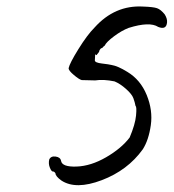

<svg xmlns="http://www.w3.org/2000/svg" viewBox="-20 -574 529 585"><path d="M269 -390Q269 -383 290.5 -380.5Q312 -378 320 -376Q339 -373 368 -355Q408 -331 427 -284.5Q446 -238 439.5 -192.5Q433 -147 415 -119Q369 -55 290 -25Q211 5 167 -24Q149 -37 149 -46Q145 -52 141 -51.5Q137 -51 132 -63Q127 -75 130 -88Q135 -99 149.5 -97Q164 -95 166 -84Q169 -65 213 -66.5Q257 -68 303.5 -95Q350 -122 375 -155Q392 -195 394.5 -222Q397 -249 393 -251Q391 -262 386.5 -274.5Q382 -287 364 -303Q346 -319 329 -326Q295 -333 270 -329L229 -330Q221 -332 205 -345.5Q189 -359 189 -366Q192 -381 219 -424.5Q246 -468 268 -490Q330 -559 416 -554Q447 -553 458.5 -549Q470 -545 482 -530Q490 -517 489 -506Q487 -482 462 -492Q436 -509 372 -489Q351 -481 327.5 -463.5Q304 -446 299 -435Q296 -433 294 -431Q292 -427 288 -427Q282 -421 282 -416L274 -406Q272 -406 270 -409Q270 -404 269.5 -399Q269 -394 269 -390Z"/></svg>

Font: Caveat
Style: Regular
Weight: 400
Designer: Pablo Impallari
Foundry: Creative Lab NY
Version: Version 1.096; ttfautohint (v1.3)